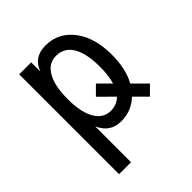

<svg xmlns="http://www.w3.org/2000/svg" viewBox="-205 -674 996 996"><g transform="rotate(-45 293.0 -176.0)"><path d="M90.8 -537.1H178.7V-469.7Q206.1 -546.9 293 -546.9Q387.2 -546.9 446.3 -468.8Q502.9 -394 502.9 -268.6Q502.9 -165 464.4 -96.2L536.6 -23.9L488.3 24.4L422.4 -41.5Q369.1 9.8 293 9.8Q212.4 9.8 178.7 -67.4V195.3H90.8ZM293 -470.2Q233.4 -470.2 202.6 -407.2Q177.7 -356.4 177.7 -268.6Q177.7 -180.7 202.6 -129.9Q233.4 -66.9 293 -66.9Q338.4 -66.9 367.2 -96.7L290 -173.8L338.4 -222.2L401.4 -159.2Q415 -204.1 415 -268.6Q415 -356.4 390.1 -407.2Q359.4 -470.2 293 -470.2Z"/></g></svg>

Font: Consola Mono
Style: Book
Weight: 400
Monospace: yes
Designer: Wojciech Kalinowski "wmk69" (wmk69@o2.pl)
Foundry: Wojciech Kalinowski "wmk69" (wmk69@o2.pl)
Version: Version 2.1.0